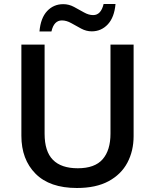

<svg xmlns="http://www.w3.org/2000/svg" viewBox="-20 -939 783 969"><path d="M654.3 -713.9V-252Q654.3 -177.2 622.8 -117.9Q591.3 -58.6 527.8 -24.4Q464.4 9.8 368.2 9.8Q231 9.8 159.4 -62.3Q87.9 -134.3 87.9 -253.9V-713.9H205.1V-264.2Q205.1 -174.8 247.1 -132.3Q289.1 -89.8 372.6 -89.8Q458.5 -89.8 498 -135.3Q537.6 -180.7 537.6 -264.6V-713.9ZM179.2 -780.3Q185.1 -848.1 217.8 -883.1Q250.5 -918 299.3 -918Q327.6 -918 353.5 -904.1Q379.4 -890.1 403.6 -876.5Q427.7 -862.8 450.2 -862.8Q489.7 -862.8 502.9 -918.9H563Q557.1 -851.6 524.2 -816.2Q491.2 -780.8 442.9 -780.8Q415.5 -780.8 389.6 -794.7Q363.8 -808.6 339.6 -822.3Q315.4 -835.9 292.5 -835.9Q252 -835.9 239.7 -780.3Z"/></svg>

Font: Open Sans SemiBold
Style: Regular
Weight: 600
Designer: Monotype Design Team
Foundry: Monotype Imaging Inc.
Version: Version 3.003; ttfautohint (v1.8.4)